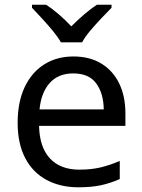

<svg xmlns="http://www.w3.org/2000/svg" viewBox="-20 -786 604 816"><path d="M292 -546Q361 -546 410.5 -516Q460 -486 486.5 -431.5Q513 -377 513 -304V-251H146Q148 -160 192.5 -112.5Q237 -65 317 -65Q368 -65 407.5 -74.5Q447 -84 489 -102V-25Q448 -7 408 1.5Q368 10 313 10Q237 10 178.5 -21Q120 -52 87.5 -113.5Q55 -175 55 -264Q55 -352 84.5 -415Q114 -478 167.5 -512Q221 -546 292 -546ZM291 -474Q228 -474 191.5 -433.5Q155 -393 148 -321H421Q420 -389 389 -431.5Q358 -474 291 -474ZM239 -606Q226 -629 204 -655.5Q182 -682 158 -708Q134 -734 116 -753V-766H176Q202 -749 230 -725Q258 -701 283 -674Q310 -701 338 -725Q366 -749 392 -766H454V-753Q435 -734 410.5 -708Q386 -682 363.5 -655.5Q341 -629 329 -606Z"/></svg>

Font: Noto Sans Multani
Style: Regular
Weight: 400
Designer: Monotype Design Team
Foundry: Monotype Imaging Inc.
Version: Version 2.002; ttfautohint (v1.8.4.7-5d5b)